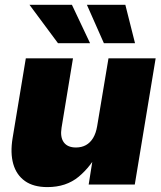

<svg xmlns="http://www.w3.org/2000/svg" viewBox="-20 -764 665 795"><path d="M176.3 10.7Q118.7 10.7 83.3 -14.4Q47.9 -39.6 34.9 -85.2Q22 -130.9 32.2 -192.4L86.9 -522.5H282.2L234.9 -235.4Q228.5 -196.3 244.1 -174.8Q259.8 -153.3 294.4 -153.3Q317.9 -153.3 335.7 -163.1Q353.5 -172.9 365.5 -192.6Q377.4 -212.4 382.3 -241.7L429.2 -522.5H624.5L538.1 0H347.2L369.6 -141.6H390.6Q357.4 -75.2 305.7 -32.2Q253.9 10.7 176.3 10.7ZM410.2 -585 339.8 -744.1H499L539.1 -585ZM220.2 -585 102.1 -744.1H277.8L353 -585Z"/></svg>

Font: Inter 28pt Black
Style: Italic
Weight: 900
Italic angle: -9.3988°
Designer: Rasmus Andersson
Foundry: rsms
Version: Version 4.001;git-66647c0bb